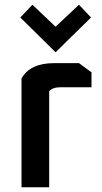

<svg xmlns="http://www.w3.org/2000/svg" viewBox="-20 -792 433 812"><path d="M71 0V-460Q107 -525 209 -525H314L367 -486V-423H236Q202 -423 188 -406V0ZM66 -718 117 -772 215 -679 314 -772 365 -718 215 -571Z"/></svg>

Font: Oxanium SemiBold
Style: Regular
Weight: 600
Designer: Severin Meyer
Version: Version 2.000